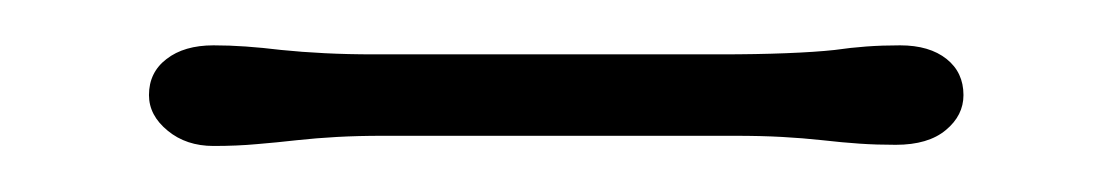

<svg xmlns="http://www.w3.org/2000/svg" viewBox="-20 -712 481 83"><path d="M72.3 -648.9Q60.5 -648.9 52.5 -655.5Q44.4 -662.1 44.4 -670.9Q44.4 -680.7 52 -686.5Q59.6 -692.4 72.3 -692.4Q79.1 -692.4 86.2 -691.9Q93.3 -691.4 101.6 -690.4Q110.4 -689.5 120.4 -689Q130.4 -688.5 141.6 -688.5H291.5Q307.1 -688.5 319.8 -689Q332.5 -689.5 340.8 -690.4Q347.7 -691.4 354.5 -691.9Q361.3 -692.4 369.1 -692.4Q381.8 -692.4 389.2 -686.5Q396.5 -680.7 396.5 -670.9Q396.5 -662.1 388.9 -655.8Q381.3 -649.4 367.2 -649.4Q358.9 -649.4 351.6 -649.9Q344.2 -650.4 335.4 -651.4Q327.1 -652.3 318.1 -652.8Q309.1 -653.3 297.4 -653.3H145.5Q134.8 -653.3 125.7 -652.8Q116.7 -652.3 108.4 -651.4Q99.6 -650.4 91.1 -649.7Q82.5 -648.9 72.3 -648.9Z"/></svg>

Font: Limelight
Style: Regular
Weight: 400
Designer: Nicole Fally with help from Eben Sorkin
Foundry: Nicole Fally with help from Eben Sorkin
Version: Version 1.002